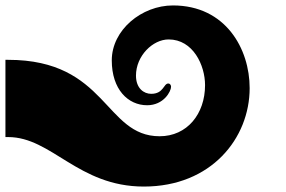

<svg xmlns="http://www.w3.org/2000/svg" viewBox="-30 -662 1050 706"><path d="M499 24C747 24 888 -154 888 -338C888 -482 800 -642 606 -642C491 -642 381 -552 381 -440C381 -333 441 -275 511 -275C572 -275 599 -326 599 -343C599 -349 595 -355 589 -355C571 -355 572 -317 526 -317C499 -317 470 -337 470 -384C470 -457 532 -517 590 -517C680 -517 724 -422 724 -349C724 -243 658 -161 557 -161C354 -161 364 -442 0 -442H-10V-158H0C160 -158 257 24 499 24Z"/></svg>

Font: Teranoptia Furiae
Style: Regular
Weight: 400
Designer: Ariel Martín Pérez
Foundry: Tunera Type Foundry
Version: Version 1.001;FEAKit 1.0